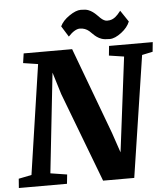

<svg xmlns="http://www.w3.org/2000/svg" viewBox="-78 -1017 940 1073"><g transform="rotate(-5 392.0 -481.0)"><path d="M-12.2 -51.8 60.5 -66.4 151.4 -680.7 68.4 -693.4 76.2 -747.1H348.1L529.3 -261.2L567.4 -148.9L633.8 -680.7L549.8 -693.4L555.2 -747.1H800.3L794.9 -693.4L734.9 -680.7L631.3 0H456.5L265.6 -502L227.5 -626L166.5 -66.4L259.3 -51.8L253.9 0H-16.1ZM335.9 -818.8 298.3 -879.4Q313.5 -911.1 350.1 -936Q387.7 -961.9 415.3 -961.9Q442.9 -961.9 456.8 -956.5Q470.7 -951.2 481.9 -942.9Q493.2 -934.6 502.4 -925.3Q502.4 -925.3 520 -907.7Q540 -888.7 556.9 -888.7Q573.7 -888.7 584.2 -893.1Q594.7 -897.5 603.5 -904.3Q616.2 -914.1 634.3 -937.5L677.2 -873.5Q664.1 -840.3 628.9 -813.5Q591.8 -785.2 562.5 -785.2Q533.2 -785.2 517.8 -790.5Q502.4 -795.9 491.2 -804Q480 -812 470.9 -821.3Q461.9 -830.6 452.6 -838.9Q430.7 -857.4 401.9 -857.9Q373 -858.4 335.9 -818.8Z"/></g></svg>

Font: Merriweather
Style: Heavy Italic
Weight: 900
Italic angle: -7°
Designer: Eben Sorkin
Foundry: Eben Sorkin
Version: Version 1.001